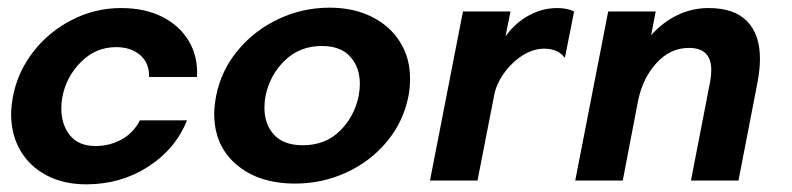

<svg xmlns="http://www.w3.org/2000/svg" viewBox="-20 -471 2066 501"><path d="M9 -173Q9 -193 14 -220Q26 -283 66.5 -335.5Q107 -388 167.5 -419Q228 -450 296 -450Q359 -450 404.5 -426.5Q450 -403 473.5 -362.5Q497 -322 494 -270H369Q370 -306 346 -327Q322 -348 283 -348Q230 -348 191.5 -309.5Q153 -271 143 -219Q140 -204 140 -188Q140 -146 162.5 -118Q185 -90 229 -90Q267 -90 298 -107.5Q329 -125 345 -157H468Q438 -82 366.5 -36Q295 10 205 10Q146 10 101.5 -13.5Q57 -37 33 -78.5Q9 -120 9 -173Z M539 -174Q539 -194 544 -221Q557 -287 600.5 -339.5Q644 -392 707 -421.5Q770 -451 840 -451Q902 -451 949.5 -427.5Q997 -404 1023.5 -362Q1050 -320 1050 -266Q1050 -241 1046 -221Q1033 -154 990 -102Q947 -50 884 -21Q821 8 750 8Q655 8 597 -41.5Q539 -91 539 -174ZM670 -190Q670 -147 695 -119.5Q720 -92 770 -92Q829 -92 867 -129.5Q905 -167 916 -221Q919 -238 919 -252Q919 -295 894 -323Q869 -351 820 -351Q762 -351 723 -313Q684 -275 673 -221Q670 -206 670 -190Z M1188 -441H1312L1299 -376Q1324 -411 1359.5 -430.5Q1395 -450 1434 -450Q1460 -450 1478 -441L1454 -320Q1436 -344 1400 -344Q1371 -344 1343 -326Q1315 -308 1294.5 -279Q1274 -250 1269 -220L1226 0H1102Z M1567 -441H1691L1679 -379Q1708 -412 1746.5 -431Q1785 -450 1829 -450Q1896 -450 1929.5 -415.5Q1963 -381 1963 -318Q1963 -291 1957 -258L1907 0H1783L1833 -258Q1836 -275 1836 -288Q1836 -346 1778 -346Q1729 -346 1693 -306.5Q1657 -267 1645 -208L1605 0H1481Z"/></svg>

Font: Teachers SemiBold
Style: Italic
Weight: 600
Designer: Alfredo Marco Pradil & Chank Diesel
Version: Version 0.009